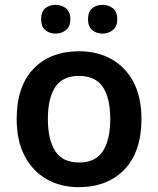

<svg xmlns="http://www.w3.org/2000/svg" viewBox="-20 -764 654 794"><path d="M565 -272Q565 -137 495 -63.5Q425 10 305 10Q231 10 173 -23Q115 -56 82 -119Q49 -182 49 -272Q49 -407 118.5 -479.5Q188 -552 308 -552Q383 -552 441 -519.5Q499 -487 532 -424.5Q565 -362 565 -272ZM178 -272Q178 -186 208.5 -139Q239 -92 307 -92Q375 -92 405.5 -139Q436 -186 436 -272Q436 -358 405.5 -404Q375 -450 306 -450Q239 -450 208.5 -404Q178 -358 178 -272ZM150 -684Q150 -716 167.5 -730Q185 -744 210 -744Q234 -744 252.5 -730Q271 -716 271 -684Q271 -654 252.5 -639.5Q234 -625 210 -625Q185 -625 167.5 -639.5Q150 -654 150 -684ZM344 -684Q344 -716 361.5 -730Q379 -744 404 -744Q428 -744 446.5 -730Q465 -716 465 -684Q465 -654 446.5 -639.5Q428 -625 404 -625Q379 -625 361.5 -639.5Q344 -654 344 -684Z"/></svg>

Font: Noto Sans Bassa Vah SemiBold
Style: Regular
Weight: 600
Designer: Monotype Design Team
Foundry: Monotype Imaging Inc.
Version: Version 2.002; ttfautohint (v1.8.4.7-5d5b)